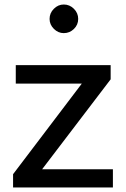

<svg xmlns="http://www.w3.org/2000/svg" viewBox="-20 -832 561 852"><path d="M38 0ZM481 -81V0H38V-59L343 -461H50V-543H471V-480L167 -81ZM200 -748Q200 -774 219 -793Q238 -812 263 -812Q289 -812 308 -793Q327 -774 327 -748Q327 -722 308 -703.5Q289 -685 263 -685Q238 -685 219 -704Q200 -723 200 -748Z"/></svg>

Font: Martel Sans SemiBold
Style: Regular
Weight: 600
Designer: Dan Reynolds and Mathieu Réguer
Foundry: Dan Reynolds and Mathieu Réguer
Version: Version 1.002; ttfautohint (v1.1) -l 5 -r 5 -G 72 -x 0 -D la